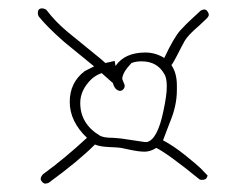

<svg xmlns="http://www.w3.org/2000/svg" viewBox="-20 -510 601 457"><path d="M255 -353Q277 -385 326 -385Q350 -385 371 -372Q394 -421 409 -437.5Q424 -454 438.5 -467Q453 -480 458 -485Q468 -490 472.5 -484.5Q477 -479 477 -475Q477 -471 472 -466Q467 -461 454 -449Q427 -426 419.5 -412.5Q412 -399 403 -381Q394 -363 388 -355Q401 -336 401 -307Q401 -301 401 -295Q401 -258 384 -218Q380 -208 368 -176Q393 -163 421.5 -140Q450 -117 458 -109Q466 -101 469.5 -97Q473 -93 474 -93Q473 -84 466 -82.5Q459 -81 455 -83Q380 -144 352 -158Q338 -149 324.5 -149Q311 -149 292 -153Q273 -157 268 -158Q263 -159 240 -160Q217 -161 206 -166Q166 -126 96 -75Q92 -73 87.5 -73Q83 -73 78.5 -79.5Q74 -86 82 -95Q133 -132 187 -182Q146 -221 146 -267.5Q146 -314 182 -341L204 -352Q198 -357 171 -379Q144 -401 133 -410Q93 -445 72 -471Q70 -476 70 -479Q70 -490 80 -490Q85 -490 90 -487Q112 -458 141 -434Q170 -410 195 -390Q220 -370 231 -360L253 -365ZM271 -322 274 -314Q280 -304 273 -297Q266 -290 256 -298Q250 -305 249 -312L222 -336Q208 -331 198 -322Q171 -296 171 -265Q171 -215 218 -187Q227 -182 248 -182Q268 -181 297.5 -176Q327 -171 330 -172Q355 -178 369 -246Q377 -283 377 -304Q377 -325 371 -334Q354 -364 317 -364Q303 -364 293 -360Q271 -337 271 -322Z"/></svg>

Font: Ruge Boogie
Style: Regular
Weight: 400
Version: Version 1.003